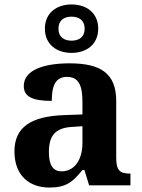

<svg xmlns="http://www.w3.org/2000/svg" viewBox="-20 -834 640 864"><path d="M302 -596C369 -596 422 -634 422 -705C422 -776 369 -814 302 -814C235 -814 182 -776 182 -705C182 -634 235 -596 302 -596ZM302 -651C270 -651 243 -666 243 -705C243 -744 270 -759 302 -759C334 -759 361 -744 361 -705C361 -666 334 -651 302 -651ZM202 10C278 10 307 -15 351 -69H360L381 0H567V-53H563C518 -53 503 -69 503 -124V-379C503 -504 433 -549 293 -549C180 -549 87 -520 87 -447C87 -398 128 -380 213 -380C213 -448 230 -488 281 -488C336 -488 351 -447 351 -374V-319L269 -316C119 -311 45 -261 45 -153C45 -42 114 10 202 10ZM257 -63C218 -63 200 -92 200 -149C200 -221 226 -259 306 -263L351 -266V-191C351 -113 314 -63 257 -63Z"/></svg>

Font: Noto Serif Malayalam
Style: Bold
Weight: 700
Designer: Indian type Foundry, Jelle Bosma, Monotype Design Team
Foundry: Monotype Imaging Inc.
Version: Version 2.104